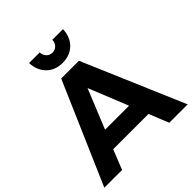

<svg xmlns="http://www.w3.org/2000/svg" viewBox="-244 -1084 1248 1248"><g transform="rotate(-45 380.0 -459.5)"><path d="M267.1 -263.2H487.8L377.9 -535.2ZM438 -918.9H536.1Q533.2 -849.1 490.7 -807.1Q448.2 -765.1 379.9 -765.1Q311.5 -765.1 269.5 -807.1Q227.1 -849.1 224.1 -918.9H321.8Q322.8 -892.1 339.4 -875.5Q356 -858.9 379.9 -858.9Q403.8 -858.9 420.4 -875.5Q437 -892.1 438 -918.9ZM-2.9 0 300.8 -700.2H463.9L763.2 0H594.2L539.1 -136.2H214.8L160.2 0Z"/></g></svg>

Font: TruenoSBd
Style: Demi
Weight: 600
Designer: Julieta Ulanovsky
Foundry: Julieta Ulanovsky
Version: Version 3.001b